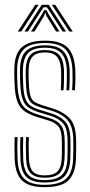

<svg xmlns="http://www.w3.org/2000/svg" viewBox="-20 -777 378 804"><path d="M166.5 -32.8Q127.5 -32.8 109 -51Q90.5 -69.2 89.2 -113.5Q88.5 -137.8 88.2 -157.9Q88 -178 89.2 -203H101Q99.8 -177.5 100.1 -157.6Q100.5 -137.8 101.2 -113.8Q102.2 -75.8 117.4 -59.1Q132.5 -42.5 166.5 -42.5Q202.8 -42.5 219.6 -58.2Q236.5 -74 238.2 -111.8Q239.5 -136.8 239.2 -149.2Q239 -161.8 239 -184.8Q239 -228.5 225.6 -246Q212.2 -263.5 184 -272.2L140.5 -285.5Q106 -295.8 84.8 -310Q63.5 -324.2 53.1 -350.9Q42.8 -377.5 41 -425.8Q40 -447.8 39.9 -460.5Q39.8 -473.2 40 -488.8Q41 -553.5 72.4 -580.1Q103.8 -606.8 168.8 -606.8Q232.8 -606.8 261.9 -579Q291 -551.2 295.2 -487.5Q296 -476 295.8 -448.4Q295.5 -420.8 293.5 -399H281.8Q283.8 -422 283.9 -448.9Q284 -475.8 283.2 -487.2Q279.8 -545 253.5 -571Q227.2 -597 168.8 -597Q107 -597 80 -571Q53 -545 51.8 -487.5Q51.5 -473.5 51.8 -460Q52 -446.5 52.8 -426Q55 -378.8 64.9 -354Q74.8 -329.2 94.1 -317.1Q113.5 -305 144 -295.8L187.2 -282.5Q220 -272.5 235.5 -252.5Q251 -232.5 251 -184.8Q251 -167.8 251.1 -157.8Q251.2 -147.8 251.1 -137.9Q251 -128 250.2 -111Q248.2 -70.5 229.6 -51.6Q211 -32.8 166.5 -32.8ZM166.5 -12.8Q114.8 -12.8 91 -35.6Q67.2 -58.5 65.5 -112.8Q64.8 -135.5 64.5 -157.5Q64.2 -179.5 65.5 -203H77.2Q76.2 -179.8 76.4 -158.2Q76.5 -136.8 77.2 -113Q78.8 -63.8 100.1 -43.2Q121.5 -22.8 166.5 -22.8Q214.8 -22.8 237.5 -42.9Q260.2 -63 262.2 -111.2Q263.2 -132.2 263.1 -148Q263 -163.8 263 -184.8Q263 -238.8 244.2 -260.2Q225.5 -281.8 190.2 -292.5L147.5 -305.5Q120.5 -313.8 102.9 -324.4Q85.2 -335 75.9 -358Q66.5 -381 64.8 -426.2Q64 -444.2 63.8 -458.6Q63.5 -473 63.8 -487.2Q64.8 -541.2 90 -564.2Q115.2 -587.2 168.8 -587.2Q222.5 -587.2 245.4 -562.6Q268.2 -538 271.5 -486.8Q272.2 -473 271.9 -446.4Q271.5 -419.8 269.8 -399H258Q259.8 -419.5 260 -447.9Q260.2 -476.2 259.8 -485.8Q256.8 -535.2 235.1 -556.2Q213.5 -577.2 168.8 -577.2Q119.8 -577.2 98.6 -555.8Q77.5 -534.2 76 -487.8Q75.2 -468.2 75.8 -456.8Q76.2 -445.2 77 -426.2Q78.5 -384.5 86.4 -363.5Q94.2 -342.5 109.9 -332.9Q125.5 -323.2 150.8 -315.8L193.2 -302.8Q233.8 -290.2 254.4 -266.1Q275 -242 275 -184.8Q275 -165.2 275.1 -149.5Q275.2 -133.8 274.2 -111Q272 -59 247.5 -35.9Q223 -12.8 166.5 -12.8ZM166.5 6.8Q101.8 6.8 72.8 -20.8Q43.8 -48.2 41.5 -111.8Q40.8 -134.8 40.6 -156.9Q40.5 -179 41.8 -203H53.8Q52.2 -179.2 52.5 -157Q52.8 -134.8 53.5 -112.2Q55.5 -53 82.1 -28Q108.8 -3 166.5 -3Q229 -3 256.4 -28.2Q283.8 -53.5 286.2 -110.5Q287.2 -135.2 287.1 -147.2Q287 -159.2 287 -184.8Q287 -244.8 264.6 -271.9Q242.2 -299 196.5 -313L154.2 -326Q131.5 -332.8 117.8 -341.4Q104 -350 97.1 -369Q90.2 -388 88.8 -426.5Q88 -447 87.6 -458.1Q87.2 -469.2 87.8 -486.5Q89.5 -527.2 107.2 -547.2Q125 -567.2 168.8 -567.2Q207.5 -567.2 226.4 -548.5Q245.2 -529.8 247.8 -485.5Q248.2 -476 248.1 -449.2Q248 -422.5 246.2 -399H234.5Q236 -422.8 236.2 -448.9Q236.5 -475 235.8 -485.2Q233.5 -522.8 217.9 -540.1Q202.2 -557.5 168.8 -557.5Q134 -557.5 117.5 -541Q101 -524.5 99.8 -486.5Q99.2 -468.5 99.6 -456.8Q100 -445 100.8 -426.8Q102.2 -391.8 107.8 -374.6Q113.2 -357.5 125.1 -350Q137 -342.5 157.5 -336.2L199.5 -323.2Q246.2 -308.8 272.5 -280.4Q298.8 -252 298.8 -184.8Q298.8 -159.2 298.9 -147.1Q299 -135 298 -110.2Q295.5 -49.8 266.4 -21.5Q237.2 6.8 166.5 6.8ZM54.5 -645 127.8 -756.8H141.8L68.8 -645ZM82.5 -645 154.8 -756.8H184.2L256.5 -645H242.2L189.2 -727.2L176.5 -746.5H162.8L149.8 -727L96.8 -645ZM270.2 -645 197.2 -756.8H211.2L284.5 -645ZM110 -645 156.2 -718.5 164.5 -734.2H174.8L183 -718.5L229 -645H214.8L173.8 -711.5L170.8 -722H168.5L165.2 -711.5L124.5 -645Z"/></svg>

Font: Big Shoulders Inline Text Light
Style: Regular
Weight: 300
Designer: Patric King
Foundry: XO Type Co
Version: Version 1.000